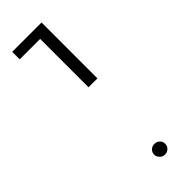

<svg xmlns="http://www.w3.org/2000/svg" viewBox="-240 -590 759 759"><g transform="rotate(-45 139.5 -211.0)"><path d="M168.5 146Q155.3 146 146.5 136.5Q137.7 127 137.7 116.2Q137.7 103.5 146.5 95Q155.3 86.4 168.5 86.4Q181.2 86.4 190.2 95Q199.2 103.5 199.2 116.2Q199.2 128.9 190.2 137.5Q181.2 146 168.5 146ZM142.6 -255.9V-526.4H28.3V-568.4H192.4V-255.9Z"/></g></svg>

Font: Heebo ExtraLight
Style: Regular
Weight: 250
Designer: Oded Ezer
Foundry: Ezer Type House
Version: Version 3.100